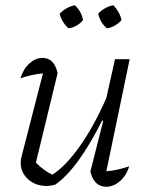

<svg xmlns="http://www.w3.org/2000/svg" viewBox="-20 -707 569 733"><path d="M325 -52 374 -245 370 -247Q325 -157 280 -95Q235 -33 191 -2Q172 3 158 3Q116 3 87.5 -22.5Q59 -48 59 -86Q59 -99 63 -112L144 -427Q97 -422 58 -408Q69 -444 92.5 -465Q116 -486 142 -486Q187 -486 200 -428L117 -86Q148 -55 180 -40Q231 -73 284.5 -148.5Q338 -224 386 -333L419 -481H475L386 -53Q430 -57 473 -72Q463 -37 438 -15.5Q413 6 386 6Q339 6 325 -52ZM266 -687Q292 -662 297 -630Q274 -603 241 -599Q214 -625 208 -655Q234 -681 266 -687ZM413 -687Q425 -674 433 -659.5Q441 -645 444 -630Q419 -603 388 -599Q362 -621 355 -655Q380 -681 413 -687Z"/></svg>

Font: Piazzolla Light
Style: Italic
Weight: 300
Italic angle: -11.3°
Designer: Juan Pablo del Peral
Foundry: Huerta Tipografica
Version: Version 1.330